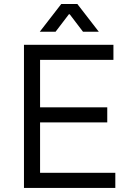

<svg xmlns="http://www.w3.org/2000/svg" viewBox="-20 -923 660 943"><path d="M97.7 -703.1V0H546.4V-74.2H176.8V-321.8H506.8V-396H176.8V-628.9H537.1V-703.1ZM175.3 -767.1H252.9L318.4 -853H322.3L387.7 -767.1H465.3L359.9 -903.3H280.8Z"/></svg>

Font: Faust Sans
Style: Regular
Weight: 400
Designer: Andreas Faust
Version: Version 1.003;Glyphs 3.1.2 (3151)